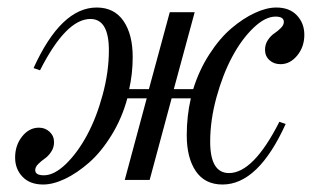

<svg xmlns="http://www.w3.org/2000/svg" viewBox="-20 -476 846 508"><path d="M94.2 12.2Q59.1 12.2 39.6 -8.3Q20 -28.8 20 -59.1Q20 -91.8 38.6 -115Q57.1 -138.2 83 -138.2Q99.6 -138.2 111.3 -127.2Q123 -116.2 123 -100.1Q123 -85.4 115.2 -74Q107.4 -62.5 98.1 -56.2Q88.9 -49.8 81.1 -42Q73.2 -34.2 73.2 -25.9Q73.2 -12.2 96.2 -12.2Q123.5 -12.2 154.5 -42.2Q185.5 -72.3 210.4 -118.7Q235.4 -165 251.7 -225.6Q268.1 -286.1 268.1 -342.8Q268.1 -425.8 219.2 -425.8Q154.8 -425.8 85.9 -290L68.8 -295.9Q141.6 -456.1 235.8 -456.1Q282.2 -456.1 306.6 -420.7Q331.1 -385.3 331.1 -325.2Q331.1 -281.2 321.8 -240.2H374L429.2 -443.8H495.1L439.9 -240.2H491.2Q506.8 -290.5 534.2 -332.8Q561.5 -375 592.3 -401.1Q623 -427.2 654.1 -441.7Q685.1 -456.1 710.9 -456.1Q746.1 -456.1 765.6 -435.3Q785.2 -414.6 785.2 -383.8Q785.2 -352.1 766.4 -329.1Q747.6 -306.2 722.2 -306.2Q704.6 -306.2 692.9 -316.9Q681.2 -327.6 681.2 -344.2Q681.2 -358.9 689 -370.4Q696.8 -381.8 706.1 -387.9Q715.3 -394 723.1 -401.9Q731 -409.7 731 -418Q731 -432.1 709 -432.1Q681.6 -432.1 650.4 -402.1Q619.1 -372.1 594.2 -325.4Q569.3 -278.8 552.7 -218.3Q536.1 -157.7 536.1 -101.1Q536.1 -18.1 585.9 -18.1Q650.4 -18.1 719.2 -153.8L735.8 -147.9Q663.1 12.2 568.8 12.2Q522 12.2 498 -23.2Q474.1 -58.6 474.1 -118.2Q474.1 -168.9 484.9 -215.8H434.1L376 0H310.1L368.2 -215.8H316.9Q302.7 -163.1 275.1 -118.4Q247.6 -73.7 215.8 -45.9Q184.1 -18.1 152.3 -2.9Q120.6 12.2 94.2 12.2Z"/></svg>

Font: Flanker Steampunk
Style: Italic
Weight: 400
Italic angle: -12°
Designer: Alexey Kryukov, Leonardo Di Lena
Foundry: Alexey Kryukov, Leonardo Di Lena
Version: 1.210